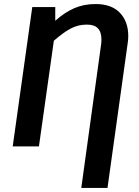

<svg xmlns="http://www.w3.org/2000/svg" viewBox="-20 -726 691 952"><path d="M616 -547Q616 -529 613 -511L513 206H383L480 -496Q483 -514 483 -529Q483 -567 465.5 -585.5Q448 -604 411 -604Q367 -604 330.5 -584.5Q294 -565 247 -524L173 0H43L140 -691H254V-623Q301 -665 348.5 -685.5Q396 -706 454 -706Q533 -706 574.5 -662.5Q616 -619 616 -547Z"/></svg>

Font: FiraGO Medium
Style: Italic
Weight: 500
Italic angle: -8°
Designer: bBox Type GmbH
Foundry: bBox Type GmbH
Version: Version 1.001